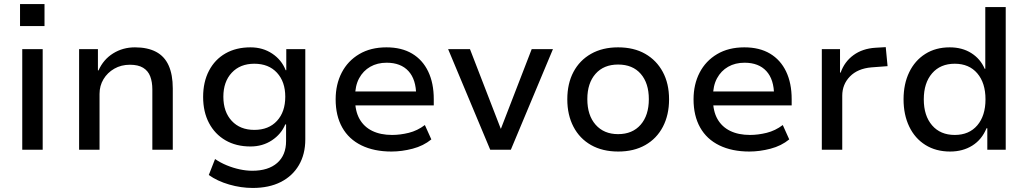

<svg xmlns="http://www.w3.org/2000/svg" viewBox="-20 -740 5081 949"><path d="M79 -611V-720H200V-611ZM90 0V-497H191V0Z M371 0V-497H464V-392H467Q491 -446 539 -476Q587 -506 647 -506Q709 -506 751 -484Q793 -462 813.5 -416.5Q834 -371 834 -303V0H733V-298Q733 -335 722.5 -362.5Q712 -390 687.5 -405Q663 -420 622 -420Q579 -420 545 -400.5Q511 -381 491.5 -348.5Q472 -316 472 -276V0Z M1229 189Q1171 189 1112.5 172Q1054 155 1012 125L1043 46Q1069 64 1100.5 77Q1132 90 1164.5 97Q1197 104 1227 104Q1306 104 1350 65.5Q1394 27 1394 -43V-125H1390Q1370 -77 1324 -46.5Q1278 -16 1218 -16Q1147 -16 1094.5 -46.5Q1042 -77 1013 -132Q984 -187 984 -261Q984 -335 1013 -390.5Q1042 -446 1094.5 -476Q1147 -506 1218 -506Q1279 -506 1325.5 -475Q1372 -444 1392 -393H1395V-497H1489V-51Q1489 22 1457.5 76Q1426 130 1368 159.5Q1310 189 1229 189ZM1237 -98Q1308 -98 1349 -142.5Q1390 -187 1390 -262Q1390 -336 1349 -380.5Q1308 -425 1237 -425Q1167 -425 1125.5 -380.5Q1084 -336 1084 -262Q1084 -187 1125.5 -142.5Q1167 -98 1237 -98Z M1915 9Q1829 9 1766.5 -21.5Q1704 -52 1671.5 -110Q1639 -168 1639 -249Q1639 -323 1669 -381Q1699 -439 1755.5 -472.5Q1812 -506 1890 -506Q1965 -506 2017 -475Q2069 -444 2096.5 -386.5Q2124 -329 2124 -250V-219H1715V-288H2056L2037 -268Q2037 -347 1999 -388.5Q1961 -430 1891 -430Q1845 -430 1810 -410Q1775 -390 1755 -353Q1735 -316 1735 -262V-250Q1735 -191 1757 -152Q1779 -113 1820 -93Q1861 -73 1918 -73Q1958 -73 2000.5 -83.5Q2043 -94 2080 -122L2112 -51Q2073 -19 2019.5 -5Q1966 9 1915 9Z M2403 0 2195 -497H2303L2455 -104H2456L2608 -497H2713L2505 0Z M3036 9Q2958 9 2901.5 -23Q2845 -55 2814.5 -113.5Q2784 -172 2784 -249Q2784 -327 2814.5 -384.5Q2845 -442 2901.5 -474Q2958 -506 3035 -506Q3113 -506 3169 -474Q3225 -442 3256 -384.5Q3287 -327 3287 -249Q3287 -172 3256.5 -113.5Q3226 -55 3169.5 -23Q3113 9 3036 9ZM3035 -77Q3106 -77 3146.5 -123.5Q3187 -170 3187 -250Q3187 -329 3147 -375Q3107 -421 3035 -421Q2964 -421 2923.5 -375Q2883 -329 2883 -250Q2883 -170 2924 -123.5Q2965 -77 3035 -77Z M3684 9Q3598 9 3535.5 -21.5Q3473 -52 3440.5 -110Q3408 -168 3408 -249Q3408 -323 3438 -381Q3468 -439 3524.5 -472.5Q3581 -506 3659 -506Q3734 -506 3786 -475Q3838 -444 3865.5 -386.5Q3893 -329 3893 -250V-219H3484V-288H3825L3806 -268Q3806 -347 3768 -388.5Q3730 -430 3660 -430Q3614 -430 3579 -410Q3544 -390 3524 -353Q3504 -316 3504 -262V-250Q3504 -191 3526 -152Q3548 -113 3589 -93Q3630 -73 3687 -73Q3727 -73 3769.5 -83.5Q3812 -94 3849 -122L3881 -51Q3842 -19 3788.5 -5Q3735 9 3684 9Z M4042 0V-497H4132V-381H4135Q4154 -435 4198.5 -467.5Q4243 -500 4307 -504L4358 -507L4367 -413L4287 -407Q4219 -401 4181 -362Q4143 -323 4143 -267V0Z M4676 9Q4606 9 4554 -23.5Q4502 -56 4474 -114.5Q4446 -173 4446 -249Q4446 -325 4474 -383Q4502 -441 4553.5 -473.5Q4605 -506 4674 -506Q4736 -506 4781 -477.5Q4826 -449 4847 -400H4850V-705H4951V0H4860V-106H4856Q4833 -50 4786 -20.5Q4739 9 4676 9ZM4699 -73Q4770 -73 4810.5 -120.5Q4851 -168 4851 -249Q4851 -330 4810.5 -377.5Q4770 -425 4699 -425Q4628 -425 4587 -377.5Q4546 -330 4546 -249Q4546 -168 4587 -120.5Q4628 -73 4699 -73Z"/></svg>

Font: Nunito Sans 7pt Medium
Style: Regular
Weight: 500
Designer: Vernon Adams
Foundry: Vernon Adams
Version: Version 3.101;gftools[0.9.27]